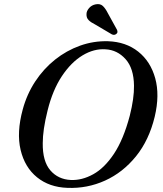

<svg xmlns="http://www.w3.org/2000/svg" viewBox="-20 -917 808 950"><path d="M514.5 -713Q603 -710 664 -661.5Q725 -613 748 -529.8Q771 -446.5 745.5 -339.5Q717.5 -223.5 652.8 -143.5Q588 -63.5 499.8 -23.5Q411.5 16.5 313.5 12.5Q224 9.5 163.2 -39.8Q102.5 -89 82 -175.2Q61.5 -261.5 92.5 -375.5Q113 -451 154.2 -513.8Q195.5 -576.5 252.2 -621.8Q309 -667 376 -691Q443 -715 514.5 -713ZM330 -26.5Q385.5 -24 441.2 -54.8Q497 -85.5 544 -156.2Q591 -227 622 -344Q644 -431 643 -493Q642 -579 601.2 -624.5Q560.5 -670 502 -673Q445 -677 388.5 -643Q332 -609 286.2 -540.2Q240.5 -471.5 215.5 -370.5Q203 -320.5 197.2 -280.5Q191.5 -240.5 191.5 -208.5Q190.5 -119 229 -74.2Q267.5 -29.5 330 -26.5ZM513.5 -852 559 -769.5Q561 -764.5 561.2 -759.2Q561.5 -754 556 -749.5Q546 -741 533.5 -747L450.5 -796Q430 -806 418.5 -817.5Q407 -829 408 -847.5Q408 -862 420.5 -876.8Q433 -891.5 453 -895.5Q475.5 -900 488.8 -887.5Q502 -875 513.5 -852Z"/></svg>

Font: Fraunces 9pt S000
Style: Italic
Weight: 400
Italic angle: -16°
Version: Version 1.000; ttfautohint (v1.8.3)